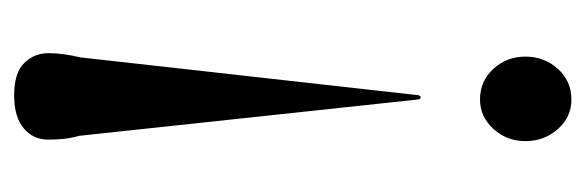

<svg xmlns="http://www.w3.org/2000/svg" viewBox="-278 -336 768 251"><g transform="rotate(90 105.5 -210.0)"><path d="M104 155Q75 155 62 142Q49 129 49 110Q49 91.5 54.5 68.5L104 -373.5Q105 -376.5 107 -376.5Q108.5 -376.5 109.5 -373.5L157 69.5Q160.5 83 161.2 91.5Q162 100 162 111Q162 130 147.2 142.5Q132.5 155 104 155ZM109.5 -573.5Q132.5 -573.5 148.2 -555.8Q164 -538 164 -513.5Q164 -489 148 -471.5Q132 -454 109.5 -454Q85.5 -454 69.5 -471.5Q53.5 -489 53.5 -513.5Q53.5 -538 69.5 -555.8Q85.5 -573.5 109.5 -573.5Z"/></g></svg>

Font: Fraunces144ptRegular
Style: Regular
Weight: 400
Version: Version 1.000;[0bf87f6ff]